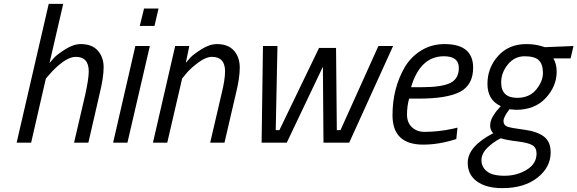

<svg xmlns="http://www.w3.org/2000/svg" viewBox="-20 -738 2986 993"><path d="M398 -510Q456 -510 486 -476Q516 -442 516 -390Q516 -338 495 -252L437 0H363L421 -249Q439 -331 439 -369Q439 -444 372 -444Q323 -444 252 -371Q236 -354 226 -342L217 -331L141 0H66L232 -718H307L236 -412Q245 -423 260 -439.5Q275 -456 317.5 -483Q360 -510 398 -510Z M565 0 680 -500H755L639 0ZM703 -604 725 -694H800L779 -604Z M1102 -510Q1160 -510 1190 -476Q1220 -442 1220 -388Q1220 -334 1200 -254L1141 0H1067L1125 -249Q1144 -325 1144 -369Q1144 -444 1076 -444Q1046 -444 1007.5 -416Q969 -388 945 -360L922 -332L845 0H771L886 -500H959L941 -413Q950 -424 964.5 -440Q979 -456 1021.5 -483Q1064 -510 1102 -510Z M1340 -500H1415L1406 -65H1425L1630 -490H1718L1722 -65H1741L1937 -500H2013L1786 0H1653L1650 -393L1463 0H1333Z M2175 -56Q2246 -56 2321 -72L2346 -78L2340 -19Q2251 10 2169 10Q2010 10 2010 -142Q2010 -281 2073 -390Q2105 -444 2158.5 -477Q2212 -510 2279 -510Q2427 -510 2427 -388Q2427 -299 2360 -263.5Q2293 -228 2147 -228H2096Q2085 -189 2085 -146Q2085 -103 2111 -79.5Q2137 -56 2175 -56ZM2161 -287Q2263 -287 2308 -308.5Q2353 -330 2353 -387Q2353 -447 2276 -447Q2153 -447 2106 -287Z M2578 235Q2495 235 2447 200.5Q2399 166 2399 104Q2399 19 2531 -49Q2515 -65 2515 -88.5Q2515 -112 2529 -136Q2543 -160 2557 -174L2570 -189Q2501 -221 2501 -304Q2501 -387 2556 -448.5Q2611 -510 2702 -510Q2748 -510 2785 -498L2798 -494L2946 -500L2931 -436H2842Q2859 -408 2859 -367Q2859 -292 2802.5 -231Q2746 -170 2648 -170L2615 -173Q2584 -133 2584 -112Q2584 -91 2603 -83.5Q2622 -76 2689 -67.5Q2756 -59 2792 -32.5Q2828 -6 2828 50Q2828 127 2759.5 181Q2691 235 2578 235ZM2755 56Q2755 26 2733.5 13Q2712 0 2654 -7Q2596 -14 2570 -23Q2530 -3 2500 27Q2470 57 2470 91Q2470 125 2498 148Q2526 171 2589.5 171Q2653 171 2704 140Q2755 109 2755 56ZM2655 -232Q2718 -232 2753 -274.5Q2788 -317 2788 -361Q2788 -405 2767 -426Q2746 -447 2693.5 -447Q2641 -447 2606.5 -404.5Q2572 -362 2572 -312Q2572 -232 2655 -232Z"/></svg>

Font: Titillium Web
Style: Italic
Weight: 400
Italic angle: -13°
Version: Version 1.002;PS 57.000;hotconv 1.0.70;makeotf.lib2.5.55311